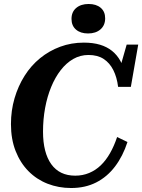

<svg xmlns="http://www.w3.org/2000/svg" viewBox="-20 -934 714 964"><path d="M358 -52Q395 -52 427.5 -65.5Q460 -79 486 -104Q512 -129 532.5 -165Q553 -201 568 -246L620 -221Q597 -150 557.5 -98Q518 -46 463 -18Q408 10 337 10Q274 10 219 -11.5Q164 -33 123 -74.5Q82 -116 58.5 -175.5Q35 -235 35 -311Q35 -379 53 -440.5Q71 -502 103.5 -553.5Q136 -605 181.5 -642Q227 -679 282.5 -699.5Q338 -720 401 -720Q447 -720 482 -709.5Q517 -699 542.5 -678.5Q568 -658 584.5 -628Q601 -598 609 -558L574 -563L616 -710H674L637 -498H573Q567 -546 549 -582Q531 -618 500.5 -638Q470 -658 424 -658Q383 -658 348 -638Q313 -618 285 -582Q257 -546 237 -497.5Q217 -449 206.5 -392Q196 -335 196 -273Q196 -220 206.5 -179Q217 -138 237.5 -109.5Q258 -81 288 -66.5Q318 -52 358 -52ZM422 -766Q461 -766 484.5 -786.5Q508 -807 508 -842Q508 -876 485.5 -895Q463 -914 425 -914Q386 -914 362.5 -894Q339 -874 339 -839Q339 -805 361.5 -785.5Q384 -766 422 -766Z"/></svg>

Font: Roboto Serif 72pt SemiCondensed SemiBold
Style: Italic
Weight: 600
Width: 4
Italic angle: -10°
Designer: Greg Gazdowicz
Foundry: Commercial Type
Version: Version 1.008